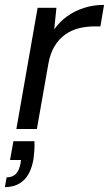

<svg xmlns="http://www.w3.org/2000/svg" viewBox="-41 -528 446 786"><path d="M26 0 113 -496H190L181 -408Q203 -439 233.5 -461Q264 -483 302.5 -495.5Q341 -508 385 -508L370 -420H347Q313 -420 282.5 -412.5Q252 -405 226.5 -387Q201 -369 183 -340Q165 -311 157 -267L110 0ZM-21 238 -14 198Q11 198 24.5 183.5Q38 169 43 141L45 127H0L14 50H100Q101 70 99.5 89Q98 108 96 124Q85 184 55 211Q25 238 -21 238Z"/></svg>

Font: DM Sans 24pt
Style: Italic
Weight: 400
Italic angle: -10°
Designer: Colophon Foundry, Jonny Pinhorn
Foundry: Colophon Foundry
Version: Version 4.004;gftools[0.9.30]